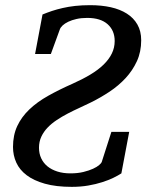

<svg xmlns="http://www.w3.org/2000/svg" viewBox="-20 -707 574 743"><path d="M449.7 -36.1Q437 -27.8 418.5 -18.8Q399.9 -9.8 375.5 -2Q351.1 5.9 321.5 11Q292 16.1 257.8 16.1Q196.8 16.1 153.6 3.9Q110.4 -8.3 83 -29.1Q55.7 -49.8 43 -77.9Q30.3 -106 30.3 -138.2Q30.3 -184.1 46.9 -219.5Q63.5 -254.9 93.8 -283.7Q124 -312.5 166.3 -336.2Q208.5 -359.9 260.3 -382.8Q298.8 -399.9 329.3 -418.2Q359.9 -436.5 380.9 -457Q401.9 -477.5 412.8 -500Q423.8 -522.5 423.8 -548.3Q423.8 -588.9 396.5 -613.3Q369.1 -637.7 317.4 -637.7Q294.4 -637.7 276.1 -633.5Q257.8 -629.4 244.1 -622.8Q230.5 -616.2 222.2 -608.4Q213.9 -600.6 211.4 -592.8L176.8 -498H115.7L144.5 -650.9Q162.1 -658.2 181.2 -664.6Q200.2 -670.9 222.7 -676Q245.1 -681.2 271.2 -684.1Q297.4 -687 329.1 -687Q372.6 -687 408.7 -679Q444.8 -670.9 470.9 -654.3Q497.1 -637.7 511.7 -612.1Q526.4 -586.4 526.4 -551.3Q526.4 -506.3 509.8 -470.2Q493.2 -434.1 466.1 -404.8Q439 -375.5 404.1 -352.3Q369.1 -329.1 332.5 -311Q311 -300.3 287.8 -289.8Q264.6 -279.3 242.2 -267.6Q219.7 -255.9 199.5 -242.4Q179.2 -229 164.1 -213.1Q148.9 -197.3 139.9 -178Q130.9 -158.7 130.9 -135.3Q130.9 -112.8 139.4 -94.5Q147.9 -76.2 163.8 -63.2Q179.7 -50.3 202.1 -43.2Q224.6 -36.1 252.4 -36.1Q280.8 -36.1 302.7 -41.5Q324.7 -46.9 340.1 -54Q355.5 -61 363.8 -68.4Q372.1 -75.7 373.5 -79.6L411.1 -196.8H480Z"/></svg>

Font: Charis SIL
Style: Italic
Weight: 400
Italic angle: -11°
Foundry: SIL International
Version: Version 4.112